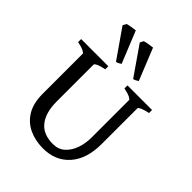

<svg xmlns="http://www.w3.org/2000/svg" viewBox="-250 -1015 1159 1159"><g transform="rotate(45 329.5 -436.0)"><path d="M628.9 -589.4Q595.7 -582.5 577.4 -574.2Q559.1 -565.9 559.1 -559.1V-255.9Q559.1 -127.9 496.1 -56.6Q433.1 14.6 327.6 14.6Q260.7 14.6 207.5 -10.3Q154.3 -35.2 123.5 -86.4Q92.8 -137.7 92.8 -216.8V-559.1Q92.8 -564.9 75.7 -573.7Q58.6 -582.5 23.4 -589.4V-615.2H255.4V-589.4Q222.2 -582.5 203.9 -574.2Q185.5 -565.9 185.5 -559.1V-243.7Q185.5 -149.9 226.3 -98.1Q267.1 -46.4 350.6 -46.4Q397 -46.4 427.5 -74.2Q458 -102.1 473.1 -146Q488.3 -189.9 488.3 -238.3V-559.1Q488.3 -564.9 471.2 -573.7Q454.1 -582.5 418.9 -589.4V-615.2H628.9ZM141.1 -851.1 153.3 -873.5Q163.6 -877.4 185.5 -880.9Q207.5 -884.3 219.7 -885.7L302.2 -682.1Q293 -676.3 285.6 -672.1Q278.3 -668 269.5 -666.5ZM288.1 -851.1 299.8 -873.5Q310.1 -877.4 332.3 -880.9Q354.5 -884.3 366.7 -885.7L448.7 -682.1Q439.5 -676.3 431.9 -672.1Q424.3 -668 416 -666.5Z"/></g></svg>

Font: Gentium Book Plus
Style: Regular
Weight: 400
Designer: Victor Gaultney, Annie Olsen, Iska Routamaa, Becca Hirsbrunner
Foundry: SIL International
Version: Version 6.101